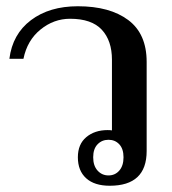

<svg xmlns="http://www.w3.org/2000/svg" viewBox="-20 -584 549 614"><path d="M229 -81Q229 -123 256 -145.5Q283 -168 324 -168Q333 -168 338 -167V-393Q338 -454 305.5 -489Q273 -524 204 -524Q152 -524 109.5 -489.5Q67 -455 55 -396H10Q20 -475 79 -519.5Q138 -564 229 -564Q331 -564 390 -520Q449 -476 449 -386V-101Q449 10 331 10Q282 10 255.5 -14Q229 -38 229 -81ZM375 -81Q375 -108 361.5 -122.5Q348 -137 327 -137Q306 -137 292 -122.5Q278 -108 278 -81Q278 -54 292 -38.5Q306 -23 327 -23Q348 -23 361.5 -38.5Q375 -54 375 -81Z"/></svg>

Font: Trirong Medium
Style: Regular
Weight: 500
Designer: Katatrad Team
Foundry: CadsonDemak
Version: Version 1.001